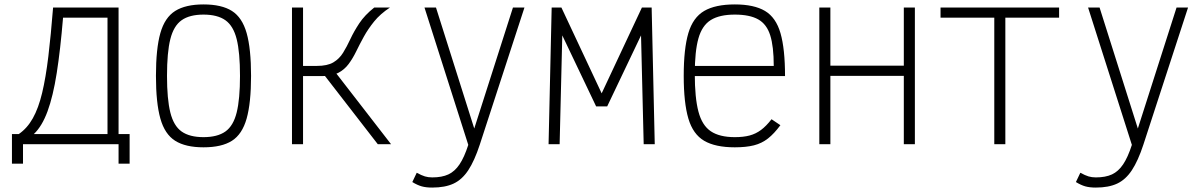

<svg xmlns="http://www.w3.org/2000/svg" viewBox="-20 -652 5440 868"><path d="M65 -46Q103 -72 128.5 -117.5Q154 -163 170.5 -232Q187 -301 198.5 -396.5Q210 -492 220 -618H516V-46H466V-572H265Q253 -427 236.5 -322Q220 -217 195 -149Q170 -81 133 -46ZM34 88V-46H566V88H516V0H84V88Z M900 14Q819 14 772 -15.5Q725 -45 705 -116Q685 -187 685 -309Q685 -432 705 -502.5Q725 -573 772 -602.5Q819 -632 900 -632Q982 -632 1028.5 -602.5Q1075 -573 1095 -502.5Q1115 -432 1115 -309Q1115 -187 1095 -116Q1075 -45 1028.5 -15.5Q982 14 900 14ZM900 -32Q963 -32 999 -57.5Q1035 -83 1050 -143.5Q1065 -204 1065 -309Q1065 -415 1050 -475Q1035 -535 999 -560.5Q963 -586 900 -586Q837 -586 801 -560.5Q765 -535 750 -475Q735 -415 735 -309Q735 -204 750 -143.5Q765 -83 801 -57.5Q837 -32 900 -32Z M1322 -308V-354H1412Q1460 -354 1487 -370Q1514 -386 1531 -413.5Q1548 -441 1564 -475.5Q1580 -510 1604.5 -547Q1629 -584 1672 -618H1743Q1699 -589 1671.5 -555Q1644 -521 1625 -486.5Q1606 -452 1590.5 -420Q1575 -388 1556 -362.5Q1537 -337 1509 -322.5Q1481 -308 1436 -308ZM1300 0V-618H1350V0ZM1688 0 1434 -328 1484 -341 1748 0Z M1934 196Q1906 196 1886.5 190.5Q1867 185 1844 171L1864 129Q1886 141 1901 145.5Q1916 150 1934 150Q1978 150 2007 136.5Q2036 123 2057.5 91Q2079 59 2097 3L1899 -618H1951L2124 -71L2299 -618H2351L2149 2Q2125 75 2097 117.5Q2069 160 2030.5 178Q1992 196 1934 196Z M2460 0 2474 -618H2518L2700 -230L2882 -618H2926L2940 0H2890L2878 -492L2725 -171H2675L2522 -492L2510 0Z M3302 14Q3214 14 3163.5 -15.5Q3113 -45 3092 -116Q3071 -187 3071 -309Q3071 -432 3092 -502.5Q3113 -573 3163.5 -602.5Q3214 -632 3302 -632Q3389 -632 3438.5 -602.5Q3488 -573 3508.5 -502Q3529 -431 3529 -308H3100V-354H3478Q3478 -442 3462 -492.5Q3446 -543 3407.5 -564.5Q3369 -586 3302 -586Q3233 -586 3193.5 -561.5Q3154 -537 3137.5 -478.5Q3121 -420 3121 -318Q3121 -210 3137.5 -147.5Q3154 -85 3193.5 -58.5Q3233 -32 3302 -32Q3341 -32 3369 -39.5Q3397 -47 3420.5 -64.5Q3444 -82 3468 -113L3508 -86Q3480 -48 3452 -26Q3424 -4 3388.5 5Q3353 14 3302 14Z M4066 0V-618H4116V0ZM3684 0V-618H3734V0ZM3713 -309V-355H4087V-309Z M4475 0V-618H4525V0ZM4232 -572V-618H4768V-572Z M4934 196Q4906 196 4886.5 190.5Q4867 185 4844 171L4864 129Q4886 141 4901 145.5Q4916 150 4934 150Q4978 150 5007 136.5Q5036 123 5057.5 91Q5079 59 5097 3L4899 -618H4951L5124 -71L5299 -618H5351L5149 2Q5125 75 5097 117.5Q5069 160 5030.5 178Q4992 196 4934 196Z"/></svg>

Font: Victor Mono Thin
Style: Regular
Weight: 100
Monospace: yes
Designer: Rune Bjørnerås
Version: Version 1.561;gftools[0.9.30]